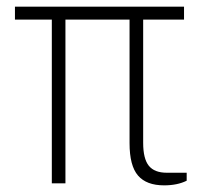

<svg xmlns="http://www.w3.org/2000/svg" viewBox="-20 -552 648 578"><path d="M534 -532V-493H411V-122Q411 -74 428 -53Q445 -32 482 -32H542V-8Q514 6 474 6Q421 6 395.5 -23.5Q370 -53 370 -121V-493H177V0H136V-493H25V-532Z"/></svg>

Font: Exo ExtraLight
Style: Regular
Weight: 275
Designer: Natanael Gama
Foundry: Natanael Gama
Version: Version 1.500; ttfautohint (v1.6)